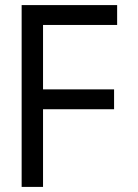

<svg xmlns="http://www.w3.org/2000/svg" viewBox="-20 -734 540 754"><path d="M65 0H149V-305H428V-383H149V-636H440V-714H65Z"/></svg>

Font: Noto Sans Mono ExtraCondensed
Style: Regular
Weight: 400
Width: 2
Designer: Monotype Design Team
Foundry: Monotype Imaging Inc.
Version: Version 2.014